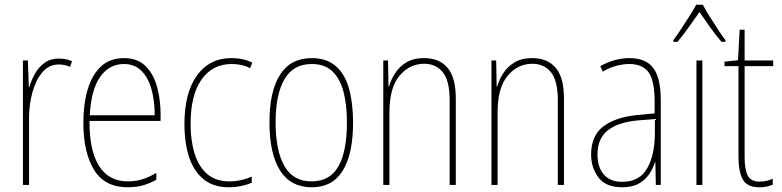

<svg xmlns="http://www.w3.org/2000/svg" viewBox="-20 -876 3312 813"><path d="M229 -628Q243 -628 257.5 -625.5Q272 -623 285 -617L277 -593Q268 -597 255.5 -600Q243 -603 229 -603Q187 -603 159 -569.5Q131 -536 117 -484Q103 -432 103 -376V-93H77V-620H98L102 -507H104Q112 -535 127.5 -563Q143 -591 168 -609.5Q193 -628 229 -628Z M505 -630Q562 -630 596 -596.5Q630 -563 645 -508.5Q660 -454 660 -391V-364H359Q358 -240 399 -174Q440 -108 521 -108Q553 -108 581.5 -116.5Q610 -125 642 -144V-115Q616 -100 586.5 -91.5Q557 -83 521 -83Q423 -83 378 -157Q333 -231 333 -356Q333 -436 351.5 -498Q370 -560 408 -595Q446 -630 505 -630ZM505 -605Q443 -605 404.5 -551Q366 -497 360 -388H635Q635 -449 621.5 -498Q608 -547 579 -576Q550 -605 505 -605Z M949 -83Q884 -83 842.5 -116.5Q801 -150 781 -210Q761 -270 761 -351Q761 -483 814 -556.5Q867 -630 960 -630Q1009 -630 1048 -611L1039 -587Q1021 -597 1001 -601Q981 -605 961 -605Q880 -605 833.5 -539.5Q787 -474 787 -351Q787 -281 804 -226Q821 -171 857 -139.5Q893 -108 951 -108Q1000 -108 1046 -128V-102Q1027 -94 1001.5 -88.5Q976 -83 949 -83Z M1475 -357Q1475 -224 1431.5 -153.5Q1388 -83 1300 -83Q1211 -83 1166 -154Q1121 -225 1121 -358Q1121 -490 1166 -560Q1211 -630 1300 -630Q1363 -630 1402 -596Q1441 -562 1458 -500.5Q1475 -439 1475 -357ZM1147 -358Q1147 -239 1184 -173.5Q1221 -108 1299 -108Q1377 -108 1413 -171.5Q1449 -235 1449 -358Q1449 -432 1434.5 -487.5Q1420 -543 1387.5 -574Q1355 -605 1300 -605Q1222 -605 1184.5 -540.5Q1147 -476 1147 -358Z M1776 -630Q1840 -630 1875 -589Q1910 -548 1910 -459V-93H1884V-452Q1884 -534 1855 -570Q1826 -606 1776 -606Q1714 -606 1671.5 -555Q1629 -504 1629 -401V-93H1603V-620H1623L1625 -509H1627Q1635 -538 1653 -566Q1671 -594 1701 -612Q1731 -630 1776 -630Z M2234 -630Q2298 -630 2333 -589Q2368 -548 2368 -459V-93H2342V-452Q2342 -534 2313 -570Q2284 -606 2234 -606Q2172 -606 2129.5 -555Q2087 -504 2087 -401V-93H2061V-620H2081L2083 -509H2085Q2093 -538 2111 -566Q2129 -594 2159 -612Q2189 -630 2234 -630Z M2645 -630Q2714 -630 2746 -588.5Q2778 -547 2778 -449V-93H2757L2755 -189H2753Q2745 -162 2728.5 -138Q2712 -114 2684.5 -98.5Q2657 -83 2614 -83Q2546 -83 2514.5 -124Q2483 -165 2483 -222Q2483 -301 2534.5 -340.5Q2586 -380 2679 -389L2752 -396V-444Q2752 -534 2726.5 -569.5Q2701 -605 2645 -605Q2621 -605 2592.5 -598Q2564 -591 2532 -573L2522 -596Q2550 -612 2582 -621Q2614 -630 2645 -630ZM2679 -366Q2596 -358 2553 -323.5Q2510 -289 2510 -222Q2510 -167 2537.5 -136.5Q2565 -106 2614 -106Q2688 -106 2720.5 -163.5Q2753 -221 2753 -313V-372Z M2954 -93H2929V-620H2954ZM2956 -856Q2968 -833 2987 -803Q3006 -773 3024 -745.5Q3042 -718 3052 -706V-699H3035Q3012 -725 2987 -760.5Q2962 -796 2942 -825Q2922 -797 2896.5 -761Q2871 -725 2849 -699H2831V-706Q2844 -723 2862 -750Q2880 -777 2898 -805.5Q2916 -834 2928 -856Z M3197 -107Q3213 -107 3227 -110.5Q3241 -114 3252 -119V-94Q3240 -89 3227 -86Q3214 -83 3196 -83Q3143 -83 3125 -116.5Q3107 -150 3107 -213V-596H3048V-615L3105 -621L3112 -750H3133V-620H3254V-596H3133V-212Q3133 -159 3146 -133Q3159 -107 3197 -107Z"/></svg>

Font: Noto Sans Telugu UI Condensed Thin
Style: Regular
Weight: 100
Width: 3
Designer: Jelle Bosma - Monotype Design Team
Foundry: Monotype Imaging Inc.
Version: Version 2.005; ttfautohint (v1.8.4.7-5d5b)